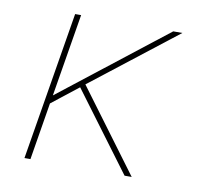

<svg xmlns="http://www.w3.org/2000/svg" viewBox="-64 -591 728 663"><g transform="rotate(10 300.0 -260.0)"><path d="M62 0 148 -520H169L121 -230L492 -520H524L225 -287L438 0H413L209 -274L116 -201L83 0Z"/></g></svg>

Font: Iosevka Aile Thin
Style: Italic
Weight: 100
Italic angle: -9°
Designer: Belleve Invis
Foundry: Belleve Invis
Version: Version 31.1.0; ttfautohint (v1.8.4)